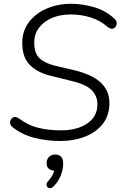

<svg xmlns="http://www.w3.org/2000/svg" viewBox="-20 -733 647 1009"><path d="M296 8Q227 8 161.5 -8.5Q96 -25 47 -64Q31 -76 33 -92Q35 -108 48 -115.5Q61 -123 79 -111Q128 -74 182 -61Q236 -48 300 -48Q386 -48 439 -84.5Q492 -121 492 -185Q492 -229 461 -260Q430 -291 350 -309L249 -334Q180 -350 138.5 -390Q97 -430 97 -508Q97 -570 131.5 -616Q166 -662 224.5 -687.5Q283 -713 354 -713Q414 -713 475 -695Q536 -677 580 -636Q595 -624 593 -607.5Q591 -591 578 -584Q565 -577 546 -591Q505 -627 454.5 -642Q404 -657 352 -657Q297 -657 254 -639Q211 -621 185.5 -588Q160 -555 160 -510Q160 -453 187.5 -427Q215 -401 268 -388L370 -364Q466 -341 510.5 -298Q555 -255 555 -192Q555 -127 520.5 -82.5Q486 -38 427 -15Q368 8 296 8ZM261 247Q249 258 238.5 255.5Q228 253 225 242Q222 231 233 219Q258 192 265 164Q225 161 225 124Q225 104 237.5 91.5Q250 79 270 79Q312 79 312 127Q312 159 298 192Q284 225 261 247Z"/></svg>

Font: Nunito Light
Style: Italic
Weight: 300
Italic angle: -9°
Designer: Vernon Adams
Foundry: Vernon Adams
Version: Version 3.601; ttfautohint (v1.8.2.53-6de2)